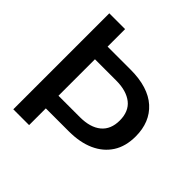

<svg xmlns="http://www.w3.org/2000/svg" viewBox="-191 -880 1031 1031"><g transform="rotate(45 324.5 -364.5)"><path d="M144 -127V-223H343Q422 -223 465 -258.5Q508 -294 508 -362Q508 -396 497 -422Q486 -448 464.5 -465Q443 -482 412.5 -491Q382 -500 343 -500H144V-596H356Q423 -596 474 -580Q525 -564 559.5 -533Q594 -502 611.5 -459Q629 -416 629 -362Q629 -286 595.5 -234Q562 -182 501 -154.5Q440 -127 355 -127ZM61 0V-729H181V0Z"/></g></svg>

Font: Mona Sans Expanded Medium
Style: Regular
Weight: 500
Width: 7
Designer: Deni Anggara
Foundry: GitHub
Version: Version 2.000